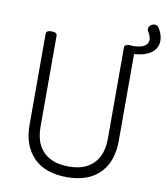

<svg xmlns="http://www.w3.org/2000/svg" viewBox="-129 -1395 1313 1519"><g transform="rotate(10 527.5 -635.5)"><path d="M1023 -1271Q1049 -1229 1054 -1187Q1059 -1145 1038.5 -1110Q1018 -1075 968 -1053.5Q918 -1032 836 -1031V-1093Q906 -1094 937 -1112Q968 -1130 969 -1160.5Q970 -1191 947 -1228Q937 -1245 943 -1260Q949 -1275 964 -1283.5Q979 -1292 996 -1290Q1013 -1288 1023 -1271ZM512 19Q426 19 359 -4.5Q292 -28 246 -74Q200 -120 175.5 -185.5Q151 -251 151 -336V-1069Q151 -1083 162 -1089.5Q173 -1096 195 -1096Q217 -1096 228 -1089.5Q239 -1083 239 -1069V-336Q239 -250 270.5 -190Q302 -130 363 -98Q424 -66 512 -66Q599 -66 658.5 -98Q718 -130 749 -190Q780 -250 780 -336V-1069Q780 -1083 791 -1089.5Q802 -1096 824 -1096Q868 -1096 868 -1069V-336Q868 -223 826 -143.5Q784 -64 704.5 -22.5Q625 19 512 19Z"/></g></svg>

Font: Playwrite PT
Style: Regular
Weight: 400
Designer: Veronika Burian, José Scaglione
Foundry: TypeTogether
Version: Version 1.002